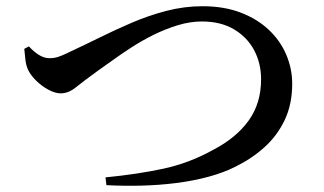

<svg xmlns="http://www.w3.org/2000/svg" viewBox="-20 -646 1040 617"><path d="M319 -76Q422 -86 505.5 -104Q589 -122 666 -165Q739 -203 779 -258.5Q819 -314 819 -391Q819 -443 796.5 -485Q774 -527 731.5 -552Q689 -577 629 -577Q591 -577 551.5 -565Q512 -553 474.5 -534.5Q437 -516 403 -494Q369 -472 341.5 -452Q314 -432 295 -419Q248 -385 224 -365.5Q200 -346 175 -346Q157 -346 135 -358Q113 -370 95.5 -387.5Q78 -405 70 -422Q63 -438 61.5 -455.5Q60 -473 58 -489L73 -497Q86 -482 103.5 -470.5Q121 -459 139 -459Q148 -459 156.5 -460.5Q165 -462 178.5 -467.5Q192 -473 212 -483Q253 -502 301.5 -526Q350 -550 403.5 -573Q457 -596 514.5 -611Q572 -626 631 -626Q700 -626 753.5 -605.5Q807 -585 844 -550Q881 -515 900 -470Q919 -425 919 -377Q919 -311 895 -260.5Q871 -210 830 -173Q789 -136 736 -110Q698 -91 650 -78Q602 -65 547.5 -58Q493 -51 436 -49.5Q379 -48 322 -51Z"/></svg>

Font: Noto Serif SC ExtraLight SemiBold
Style: Regular
Weight: 600
Version: Version 2.002-H1;hotconv 1.1.0;makeotfexe 2.6.0